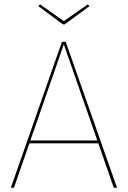

<svg xmlns="http://www.w3.org/2000/svg" viewBox="-20 -876 597 896"><path d="M389.7 -855.7 277.9 -777.3 166.7 -855.7 159.1 -847.4 273.9 -762H281.9L397.3 -847.4ZM510.9 0H526.1L286.6 -680.9H269.1L30.7 0H45.1L117.1 -207H438.8ZM121.9 -220.6 277.8 -669 434 -220.6Z"/></svg>

Font: Fira Sans Hair
Style: Regular
Weight: 100
Designer: bBox Type GmbH & Carrois Corporate GbR & Edenspiekermann AG
Foundry: bBox Type GmbH & Carrois Corporate GbR & Edenspiekermann AG
Version: Version 4.300;PS 004.300;hotconv 1.0.88;makeotf.lib2.5.64775